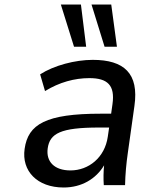

<svg xmlns="http://www.w3.org/2000/svg" viewBox="-20 -811 672 841"><path d="M258.8 10.3C337.4 10.3 400.4 -27.3 436 -86.9C433.1 -58.1 432.6 -28.8 434.6 0H527.8C528.8 -47.4 533.2 -95.2 540 -142.1L568.8 -346.7C589.4 -489.7 523.4 -548.8 386.2 -548.8C309.1 -548.8 216.3 -524.4 155.8 -485.4L177.2 -412.1C240.2 -450.7 306.2 -468.8 371.6 -468.8C451.2 -468.8 484.4 -437.5 472.7 -355L466.8 -313H421.4C181.2 -313 103 -267.1 87.9 -159.2C73.7 -62 143.1 10.3 258.8 10.3ZM288.6 -64.5C218.8 -64.5 180.7 -102.5 189 -161.6C198.2 -226.1 244.6 -252.4 413.6 -252.4H458L452.1 -211.9C439 -121.1 368.7 -64.5 288.6 -64.5ZM492.2 -606.4 467.3 -791H380.9L438 -606.4ZM357.4 -606.4 334.5 -791H246.6L304.2 -606.4Z"/></svg>

Font: Winston
Style: Italic
Weight: 400
Italic angle: -8.13011°
Designer: Vernon Adams, Kim Jin-seong, David Berlow, Cristiano Sobral
Foundry: The Winston Project Authors
Version: Version 3.004